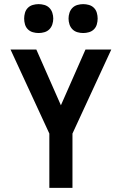

<svg xmlns="http://www.w3.org/2000/svg" viewBox="-20 -910 590 930"><path d="M219 0V-263L31 -670H156L275 -400L394 -670H519L331 -263V0ZM383 -750Q369 -750 355 -754Q341 -758 331 -768Q321 -778 316.5 -792Q312 -806 312 -820Q312 -834 316.5 -848Q321 -862 331 -872Q341 -882 355 -886Q369 -890 383 -890Q397 -890 411 -886Q425 -882 435 -872Q445 -862 449 -848Q453 -834 453 -820Q453 -806 449 -792Q445 -778 435 -768Q425 -758 411 -754Q397 -750 383 -750ZM167 -750Q153 -750 139 -754Q125 -758 115 -768Q105 -778 101 -792Q97 -806 97 -820Q97 -834 101 -848Q105 -862 115 -872Q125 -882 139 -886Q153 -890 167 -890Q181 -890 195 -886Q209 -882 219 -872Q229 -862 233.5 -848Q238 -834 238 -820Q238 -806 233.5 -792Q229 -778 219 -768Q209 -758 195 -754Q181 -750 167 -750Z"/></svg>

Font: Lode Term
Style: Bold
Weight: 700
Monospace: yes
Designer: Belleve Invis
Foundry: Belleve Invis
Version: Version 29.2.0